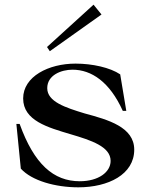

<svg xmlns="http://www.w3.org/2000/svg" viewBox="-20 -787 636 821"><path d="M315 14C443 14 554 -41 554 -147C554 -244 442 -275 342 -302C260 -327 182 -352 182 -410C182 -466 242 -489 290 -489C371 -489 449 -437 505 -313H520L494 -469C451 -498 375 -515 303 -515C188 -515 79 -460 79 -366C79 -271 185 -242 282 -213C370 -187 453 -160 453 -99C453 -51 401 -12 321 -12C209 -12 126 -85 64 -257H50L69 -66C116 -14 217 14 315 14ZM414 -725 380 -767 181 -586 193 -568Z"/></svg>

Font: Sprat Medium
Style: Regular
Weight: 500
Designer: Ethan Nakache
Foundry: Collletttivo
Version: Version 2.000;Glyphs 3.2 (3217)